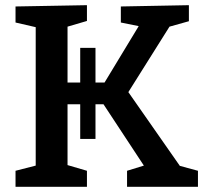

<svg xmlns="http://www.w3.org/2000/svg" viewBox="-20 -722 798 742"><path d="M476 -366 675 -81 745 -62V0H471V-62L536 -82L380 -319H349V-185H290V-319H241V-84L316 -62V0H40V-62L118 -82V-617L40 -635V-697L316 -702V-641L241 -619V-403H290V-537H349V-403H384L516 -621L447 -635V-697L710 -702V-640L635 -619Z"/></svg>

Font: Bitter Pro SemiBold
Style: Regular
Weight: 600
Designer: Sol Matas, and Bitter project Authors
Foundry: Sol Matas
Version: Version 1.010